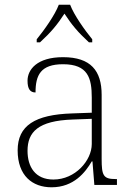

<svg xmlns="http://www.w3.org/2000/svg" viewBox="-20 -786 567 816"><path d="M136 -619V-606H150C198 -650 224 -682 254 -728C284 -682 310 -650 358 -606H372V-619C341 -657 295 -721 278 -766H230C213 -721 167 -657 136 -619ZM199 10C294 10 343 -54 370 -100H373L381 0H477V-25H471C419 -25 412 -40 412 -111V-383C412 -485 366 -543 248 -543C137 -543 97 -490 97 -443C97 -408 108 -393 131 -393C131 -467 153 -513 248 -513C354 -513 370 -454 370 -371V-307L287 -304C128 -299 55 -252 55 -147C55 -39 118 10 199 10ZM207 -23C129 -23 97 -78 97 -145C97 -225 142 -273 289 -278L370 -281V-174C370 -104 300 -23 207 -23Z"/></svg>

Font: Noto Serif Lao ExtraLight
Style: Regular
Weight: 200
Designer: Monotype Design Team
Foundry: Monotype Imaging Inc.
Version: Version 2.003